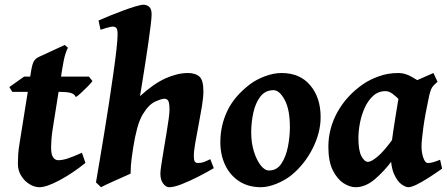

<svg xmlns="http://www.w3.org/2000/svg" viewBox="-20 -762 1867 802"><path d="M366.2 -423.3Q359.9 -414.6 345.5 -399.9Q331.1 -385.3 317.1 -372.6Q303.2 -359.9 296.9 -356.4Q291 -370.1 273.7 -374.3Q256.3 -378.4 227.1 -378.4H31.2L19 -398.4L80.6 -441.9H351.6ZM336.9 -81.5Q281.7 -37.1 227.8 -8.5Q173.8 20 145 20Q124 20 103.3 7.3Q82.5 -5.4 68.6 -27.6Q54.7 -49.8 54.7 -78.1Q54.7 -96.7 55.9 -116Q57.1 -135.3 61.5 -162.1L108.9 -459Q114.7 -496.6 122.3 -507.6Q129.9 -518.6 142.6 -524.4L250.5 -574.2L264.2 -562Q260.3 -558.6 253.2 -536.4Q246.1 -514.2 239.3 -470.2L199.2 -217.8Q196.3 -199.2 194.8 -178Q193.4 -156.7 193.4 -147Q193.4 -117.2 201.7 -105Q210 -92.8 223.6 -92.8Q240.7 -92.8 263.2 -100.1Q285.6 -107.4 322.3 -124Z M873 -59.6Q843.3 -42 807.4 -23.7Q771.5 -5.4 739 7.3Q706.5 20 687 20Q672.9 20 661.4 4.6Q649.9 -10.7 649.9 -37.1Q649.9 -47.4 653.8 -73.2Q657.7 -99.1 663.3 -132.8Q668.9 -166.5 674.6 -200.4Q680.2 -234.4 684.1 -262Q688 -289.6 688 -302.7Q688 -332.5 682.6 -341.1Q677.2 -349.6 667 -349.6Q654.8 -349.6 627.9 -337.4Q601.1 -325.2 576.2 -284.2Q562.5 -261.2 553 -225.8Q543.5 -190.4 536.6 -147Q528.3 -93.3 526.9 -71.8Q525.4 -50.3 525.4 -36.6Q519 -33.7 501.5 -25.9Q483.9 -18.1 463.1 -8.8Q442.4 0.5 425 8.5Q407.7 16.6 401.9 20L380.9 0Q386.7 -35.2 395.8 -88.1Q404.8 -141.1 415 -203.6Q425.3 -266.1 435.1 -330.3Q444.8 -394.5 453.1 -452.4Q461.4 -510.3 466.3 -554Q471.2 -597.7 471.2 -618.2Q471.2 -640.6 465.3 -645.8Q459.5 -650.9 451.2 -650.9Q443.4 -650.9 426 -645.8Q408.7 -640.6 399.9 -637.7L391.6 -676.3Q412.1 -685.5 439.9 -696.8Q467.8 -708 496.1 -718.5Q524.4 -729 546.9 -735.6Q569.3 -742.2 579.6 -742.2Q593.3 -742.2 603.3 -733.4Q613.3 -724.6 613.3 -702.1Q613.3 -688 609.4 -656Q605.5 -624 599.6 -582.5Q593.8 -541 586.9 -497.8Q580.1 -454.6 574.2 -418.2Q568.4 -381.8 564.9 -360.4Q622.1 -412.6 671.6 -434.8Q721.2 -457 764.6 -457Q795.4 -457 812.5 -442.6Q829.6 -428.2 829.6 -380.9Q829.6 -355.5 823.5 -318.1Q817.4 -280.8 809.6 -240.5Q801.8 -200.2 795.7 -165.3Q789.6 -130.4 789.6 -109.9Q789.6 -93.3 793.7 -87.2Q797.9 -81.1 807.1 -81.1Q820.8 -81.1 831.8 -85.2Q842.8 -89.4 858.4 -97.2Z M1319.3 -272.9Q1319.3 -208 1285.9 -141.8Q1252.4 -75.7 1197.8 -30.8Q1172.4 -9.8 1136 5.1Q1099.6 20 1070.3 20Q1017.6 20 979.5 -4.6Q941.4 -29.3 920.9 -72Q900.4 -114.7 900.4 -168Q900.4 -237.8 929.7 -299.1Q959 -360.4 1024.4 -410.2Q1050.3 -429.7 1086.4 -443.4Q1122.6 -457 1156.2 -457Q1232.9 -457 1276.1 -405.5Q1319.3 -354 1319.3 -272.9ZM1190.9 -231Q1190.9 -305.2 1168.9 -345.2Q1147 -385.3 1122.6 -385.3Q1087.9 -385.3 1067.4 -358.4Q1046.9 -331.5 1038.1 -291Q1029.3 -250.5 1029.3 -209Q1029.3 -165.5 1040.5 -129.4Q1051.8 -93.3 1068.8 -71.5Q1085.9 -49.8 1103.5 -49.8Q1136.2 -49.8 1155.3 -78.4Q1174.3 -106.9 1182.6 -148.9Q1190.9 -190.9 1190.9 -231Z M1826.7 -57.6Q1799.3 -38.1 1771.5 -20.3Q1743.7 -2.4 1720.9 8.8Q1698.2 20 1686 20Q1674.3 20 1656.7 7.6Q1639.2 -4.9 1625.5 -36.1Q1611.8 -67.4 1611.8 -122.6Q1611.8 -133.8 1615 -159.2Q1618.2 -184.6 1623 -216.8Q1627.9 -249 1633.1 -281.2Q1638.2 -313.5 1642.6 -339.1Q1647 -364.7 1648.9 -376Q1651.4 -387.2 1667.2 -398.2Q1683.1 -409.2 1705.6 -419.7Q1728 -430.2 1751 -439.7Q1773.9 -449.2 1790.5 -457L1807.6 -420.4Q1791 -406.7 1784.2 -395.8Q1777.3 -384.8 1770.5 -351.6Q1755.4 -281.7 1748 -227.1Q1740.7 -172.4 1740.7 -150.9Q1740.7 -124.5 1748.3 -102.8Q1755.9 -81.1 1767.1 -81.1Q1776.9 -81.1 1787.8 -84Q1798.8 -86.9 1818.4 -94.7ZM1777.8 -396.5Q1767.6 -389.2 1756.3 -373.3Q1745.1 -357.4 1734.4 -340.1Q1723.6 -322.8 1714.6 -310.5Q1705.6 -298.3 1699.2 -298.3Q1692.9 -298.3 1680.7 -311Q1668.5 -323.7 1652.8 -340.3Q1637.2 -356.9 1620.8 -369.4Q1604.5 -381.8 1589.4 -381.3Q1559.6 -380.9 1538.3 -361.3Q1517.1 -341.8 1503.4 -311.5Q1489.7 -281.2 1483.4 -247.6Q1477.1 -213.9 1477.1 -185.1Q1477.1 -133.3 1489.7 -109.6Q1502.4 -85.9 1517.1 -85.9Q1530.8 -85.9 1557.6 -108.2Q1584.5 -130.4 1626.5 -189L1618.7 -92.3Q1585.9 -47.9 1546.4 -13.9Q1506.8 20 1465.3 20Q1441.4 20 1415 3.2Q1388.7 -13.7 1370.1 -50.8Q1351.6 -87.9 1351.6 -148.9Q1351.6 -226.1 1390.1 -294.9Q1428.7 -363.8 1497.6 -411.1Q1523.9 -429.2 1561.8 -443.1Q1599.6 -457 1644 -457Q1670.9 -457 1697.3 -442.4Q1723.6 -427.7 1745.1 -412.8Q1766.6 -397.9 1777.8 -396.5Z"/></svg>

Font: Gentium Book Plus
Style: Bold Italic
Weight: 700
Italic angle: -8°
Designer: Victor Gaultney, Annie Olsen, Iska Routamaa, Becca Hirsbrunner
Foundry: SIL International
Version: Version 6.101